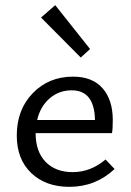

<svg xmlns="http://www.w3.org/2000/svg" viewBox="-20 -719 508 744"><path d="M329 -529 293 -496 139 -651 194 -699ZM389 -101 424 -64Q350 5 249 5Q157 5 101 -48.5Q45 -102 45 -194Q45 -294 107 -358Q169 -422 263 -422Q338 -422 377.5 -377Q417 -332 417 -254Q417 -219 414 -203H118Q118 -132 156.5 -92Q195 -52 262 -52Q331 -52 389 -101ZM258 -369Q208 -369 172 -337.5Q136 -306 124 -254H348Q346 -369 258 -369Z"/></svg>

Font: EauTestText Medium
Style: Regular
Weight: 500
Designer: Christian Thalmann (Catharsis Fonts)
Version: Version 0.001;PS 000.001;hotconv 1.0.88;makeotf.lib2.5.64775